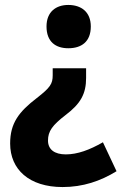

<svg xmlns="http://www.w3.org/2000/svg" viewBox="-20 -666 491 776"><path d="M347 -559C347 -618 308 -646 256 -646C206 -646 168 -618 168 -559C168 -497 205 -471 256 -471C309 -471 347 -497 347 -559ZM328 -351V-390H193V-362C193 -327 183 -312 129 -270C56 -214 21 -168 21 -86C21 19 98 90 233 90C315 90 386 66 451 26L396 -91C342 -60 293 -42 246 -42C200 -42 174 -62 174 -98C174 -136 192 -160 245 -201C306 -247 328 -287 328 -351Z"/></svg>

Font: Noto Sans Kannada UI SemiCondensed ExtraBold
Style: Regular
Weight: 800
Width: 4
Designer: Jelle Bosma - Monotype Design Team
Foundry: Monotype Imaging Inc.
Version: Version 2.005